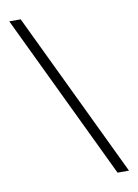

<svg xmlns="http://www.w3.org/2000/svg" viewBox="-94 -922 708 984"><g transform="rotate(-10 260.0 -430.0)"><path d="M436.5 0H496L84 -860H24.5Z"/></g></svg>

Font: Spartan
Style: Regular
Weight: 400
Designer: Matt Bailey, Mirko Velimirovic
Foundry: Matt Bailey
Version: Version 1.003; ttfautohint (v1.8.3)